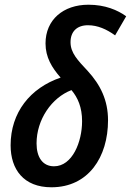

<svg xmlns="http://www.w3.org/2000/svg" viewBox="-20 -784 555 814"><path d="M198 10C355 10 438 -118 438 -274C438 -359 406 -424 352 -483C309 -529 279 -560 279 -605C279 -650 306 -677 353 -677C394 -677 432 -660 468 -634L515 -715C479 -741 426 -764 355 -764C248 -764 173 -700 173 -600C173 -541 200 -497 237 -455C108 -411 25 -307 25 -168C25 -66 80 10 198 10ZM209 -79C161 -79 135 -117 135 -176C135 -277 199 -370 283 -402C310 -370 328 -329 328 -270C328 -183 287 -79 209 -79Z"/></svg>

Font: Noto Sans Display SemiCondensed Medium
Style: Italic
Weight: 500
Width: 4
Italic angle: -12°
Designer: Monotype Design Team
Foundry: Monotype Imaging Inc.
Version: Version 1.900